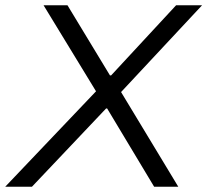

<svg xmlns="http://www.w3.org/2000/svg" viewBox="-54 -706 784 726"><path d="M-34.2 0 309.1 -360.8 110.8 -686H201.2L361.8 -420.9H366.2L611.8 -686H710L403.8 -357.9L620.1 0H528.8L351.1 -295.9H347.2L66.9 0Z"/></svg>

Font: Archivo Light
Style: Italic
Weight: 300
Italic angle: -10°
Designer: Hector Gatti
Foundry: Omnibus-Type
Version: Version 2.001